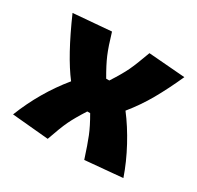

<svg xmlns="http://www.w3.org/2000/svg" viewBox="-113 -608 765 746"><g transform="rotate(30 270.0 -235.0)"><path d="M18 -7Q67 -131 149 -231Q89 -309 21 -464L190 -478Q207 -420 221 -387Q235 -354 262 -308H276Q307 -356 321.5 -386.5Q336 -417 358 -478L522 -465Q491 -396 460 -341.5Q429 -287 389 -238Q426 -190 459 -129Q492 -68 513 -7L346 8Q327 -51 313.5 -84.5Q300 -118 275 -161H262Q232 -114 217.5 -83.5Q203 -53 182 8Z"/></g></svg>

Font: Athiti
Style: Bold
Weight: 700
Designer: CadsonDemak Team
Foundry: CadsonDemak
Version: Version 1.033